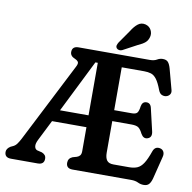

<svg xmlns="http://www.w3.org/2000/svg" viewBox="-105 -995 1109 1107"><g transform="rotate(10 450.0 -441.5)"><path d="M425.5 -114.5V-254.5H224L164 -135Q151.5 -110.5 153.8 -94.8Q156 -79 168.5 -74L197.5 -67Q209 -62.5 215.8 -54.5Q222.5 -46.5 222.5 -33.5Q222.5 0 185 0H28.5Q-9 0 -9 -33.5Q-9 -53 14 -67.5L29 -74.5Q41.5 -80.5 50.5 -93Q59.5 -105.5 68.5 -122.5L305.5 -587Q316 -606.5 311.8 -615.5Q307.5 -624.5 291.5 -631.5Q263.5 -642.5 263.5 -666.5Q263.5 -700 301.5 -700H718Q743 -700 758.5 -709.2Q774 -718.5 791 -718.5Q812 -718.5 822 -707.2Q832 -696 839 -671L871.5 -550Q875.5 -534.5 867.5 -523.8Q859.5 -513 845 -510Q833 -508 821 -513.2Q809 -518.5 801.5 -537Q785.5 -579.5 770.5 -599.2Q755.5 -619 737.8 -624.5Q720 -630 697 -630H566V-379H669.5Q693.5 -379 701.5 -390.2Q709.5 -401.5 712.5 -427.5Q717.5 -455 740.5 -456Q765.5 -457 772 -428L802.5 -297.5Q811 -262 784 -253Q760.5 -245 745 -271.5Q733 -296 720.5 -305.5Q708 -315 678.5 -315H566V-130.5Q566 -100.5 577.2 -85.2Q588.5 -70 616 -70H708Q735 -70 755 -78.2Q775 -86.5 791 -111Q807 -135.5 823.5 -183Q834.5 -214.5 864.5 -208.5Q879.5 -205.5 886.2 -192.8Q893 -180 888 -161.5L855.5 -31.5Q849 -7 838.5 4.5Q828 16 807.5 16Q789.5 16 773.2 8Q757 0 731.5 0H389Q351.5 0 351.5 -33.5Q351.5 -59.5 376.5 -70L401 -77Q412.5 -81 419 -89.2Q425.5 -97.5 425.5 -114.5ZM411.5 -631.5 258.5 -324H425.5V-631.5ZM576 -843.5Q594 -873 613.8 -888.2Q633.5 -903.5 659 -897Q682 -890.5 692 -870.8Q702 -851 696.5 -830.5Q691 -809.5 676.5 -797Q662 -784.5 634.5 -772.5L551.5 -728Q543 -724 533.8 -725.2Q524.5 -726.5 519 -733Q513 -741 515.2 -749.8Q517.5 -758.5 523 -767.5Z"/></g></svg>

Font: Fraunces 144pt S100 SemiBold
Style: Regular
Weight: 600
Version: Version 1.000; ttfautohint (v1.8.3)